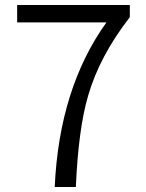

<svg xmlns="http://www.w3.org/2000/svg" viewBox="-20 -752 589 772"><path d="M200 0Q218 -397 408 -662H49V-732H502V-683Q380 -526 334 -366Q295 -233 285 0Z"/></svg>

Font: Source Han Sans CN Normal
Style: Regular
Weight: 350
Designer: Ryoko NISHIZUKA 西塚涼子 (kana, bopomofo & ideographs); Paul D. Hunt (Latin, Greek & Cyrillic); Sandoll Communications 산돌커뮤니
Foundry: Adobe
Version: Version 2.004;hotconv 1.0.118;makeotfexe 2.5.65603